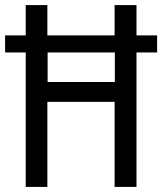

<svg xmlns="http://www.w3.org/2000/svg" viewBox="-21 -734 637 754"><path d="M80 0H165V-334H429V0H515V-528H596V-595H515V-714H429V-595H165V-714H80V-595H-1V-528H80ZM166 -412V-528H430V-412Z"/></svg>

Font: Noto Sans Ethiopic Condensed
Style: Regular
Weight: 400
Width: 3
Designer: Monotype Design Team
Foundry: Monotype Imaging Inc.
Version: Version 2.102